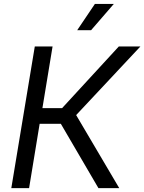

<svg xmlns="http://www.w3.org/2000/svg" viewBox="-20 -966 741 986"><path d="M38.1 0 158.7 -727.5H250L197.8 -410.6H298.8L590.3 -727.5H701.2L371.1 -375L592.3 0H485.4L292.5 -330.1H183.6L129.4 0ZM376.5 -811 467.3 -945.8H564.5L447.8 -811Z"/></svg>

Font: Inter 20pt
Style: Italic
Weight: 400
Italic angle: -9.3988°
Version: Version 4.001;git-66647c0bb